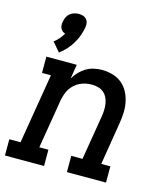

<svg xmlns="http://www.w3.org/2000/svg" viewBox="-124 -868 839 958"><g transform="rotate(15 295.5 -389.0)"><path d="M118 -566 78 -613Q92 -623 103.5 -636.5Q115 -650 124 -665Q116 -667 109.5 -672.5Q103 -678 99.5 -685.5Q96 -693 95.5 -702Q95 -711 97 -720Q99 -732 104 -743Q109 -754 119 -762.5Q129 -771 141 -774.5Q153 -778 165 -778Q176 -778 187 -774.5Q198 -771 205 -762.5Q212 -754 213.5 -743Q215 -732 213 -720Q209 -698 201 -676.5Q193 -655 181 -635Q169 -615 153 -597.5Q137 -580 118 -566ZM-9 0V-84H49L109 -446H63V-530H220L208 -456Q219 -475 234.5 -491Q250 -507 268.5 -518Q287 -529 308 -533.5Q329 -538 349 -538Q378 -538 405 -530Q432 -522 452.5 -505Q473 -488 485.5 -464Q498 -440 503.5 -412.5Q509 -385 507.5 -356.5Q506 -328 501 -299L466 -84H513V0H311V-84H369L407 -313Q410 -330 410.5 -347Q411 -364 408.5 -380Q406 -396 399 -410.5Q392 -425 380 -435Q368 -445 352 -449.5Q336 -454 319 -454Q303 -454 288 -451Q273 -448 258 -441Q243 -434 230.5 -422.5Q218 -411 209.5 -397.5Q201 -384 196 -368.5Q191 -353 188 -338L146 -84H193V0Z"/></g></svg>

Font: Iosevka Slab MdExObl
Style: Regular
Weight: 500
Width: 7
Italic angle: -9°
Monospace: yes
Designer: Belleve Invis
Foundry: Belleve Invis
Version: Version 11.1.1; ttfautohint (v1.8.3)